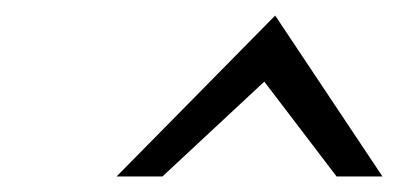

<svg xmlns="http://www.w3.org/2000/svg" viewBox="-20 -764 512 247"><path d="M130 -537H189L320 -659L413 -537H472L334 -744Z"/></svg>

Font: Charger Sport
Style: LitObl
Weight: 300
Designer: Jasper
Foundry: Cannot Into Space Fonts
Version: Version 1.1